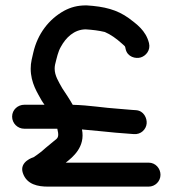

<svg xmlns="http://www.w3.org/2000/svg" viewBox="-20 -674 641 713"><path d="M284.4 -193.4C285.1 -193.3 285.4 -193.2 286.5 -193.1L350.3 -187.1C383.6 -183.1 436 -179 463.2 -177.1L476.3 -176.1C504 -173.5 522.8 -194.3 524.6 -215.3C526.4 -234.6 514.3 -263 484.7 -264.9L469.7 -265.9C459.8 -266.6 444.6 -267.9 421.9 -269.9C364.5 -273.5 312.5 -283.3 250.1 -284.8C238.3 -305.8 224.2 -326.7 211.4 -346C197.3 -371.1 183 -393.2 183 -419C183 -423.9 183.4 -428.2 184.4 -433.6C191.1 -460.5 195.6 -482.3 205.8 -499.8C224.2 -533.9 255 -564.6 298.2 -565C324.9 -563.2 346.2 -560.7 369.2 -555.2C389.7 -546.7 412.9 -530.3 431.1 -513.6C446.3 -499.6 443.6 -505.2 446.6 -491.6C453.1 -462.3 483.8 -454.9 502.7 -460.7C521.5 -466.4 540 -487.2 533.3 -514.1C521.4 -561.4 486.4 -585 458.9 -606.1C414.3 -638.3 367.8 -649.8 301.6 -654C301.2 -654 300.5 -654 300 -654C266.7 -654 242.6 -646.9 218.1 -634C161 -602.3 119.7 -548.3 103.6 -478.6L97.6 -452.4C95.1 -441 94 -430.2 94 -419C94 -365.5 119.6 -328.4 135.1 -300C138 -294.7 141.5 -291 145.3 -285H70C47 -285 25 -267 25 -241C25 -216.2 45.2 -196 70 -196H192.8C198.6 -173 196.6 -164 189.5 -157.8C178.9 -148.5 162.2 -135.9 149.5 -124.8L134.2 -111.4L119 -100C114.2 -96.4 109.4 -93.1 104.8 -90.2C104.8 -90.2 50.4 -74.6 64.8 -31.6C79.3 11.8 121.8 19 158 19H532C556.3 19 576 -0.7 576 -25C576 -48 558 -70 532 -70H224.2C250.8 -90.9 297.4 -128.5 284.4 -193.4Z"/></svg>

Font: Just Breathe
Style: Bd
Weight: 400
Foundry: Cannot Into Space Fonts
Version: Version 0.72